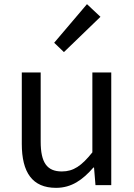

<svg xmlns="http://www.w3.org/2000/svg" viewBox="-20 -892 647 925"><path d="M250 13C325 13 379 -26 430 -85H433L440 0H516V-543H425V-158C373 -93 334 -66 278 -66C206 -66 176 -109 176 -210V-543H85V-199C85 -61 136 13 250 13ZM288 -641 464 -811 399 -872 241 -686Z"/></svg>

Font: Squished Noto Sans CJK JP Regular
Style: Regular
Weight: 400
Designer: Ryoko NISHIZUKA (kana & ideographs); Paul D. Hunt (Latin, Greek & Cyrillic); Wenlong ZHANG (bopomofo); Sandoll Communica
Foundry: Adobe Systems Incorporated
Version: Version 1.004;PS 1.004;hotconv 1.0.82;makeotf.lib2.5.63406